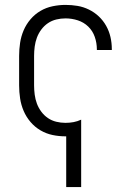

<svg xmlns="http://www.w3.org/2000/svg" viewBox="-20 -548 540 783"><path d="M250 215V8H247Q220 8 194 2.5Q168 -3 145 -16.5Q122 -30 104.5 -50.5Q87 -71 76.5 -95.5Q66 -120 62 -146.5Q58 -173 58 -200V-320Q58 -347 62 -373.5Q66 -400 76.5 -424.5Q87 -449 104.5 -469.5Q122 -490 145 -503.5Q168 -517 194.5 -522.5Q221 -528 247 -528Q272 -528 296 -524Q320 -520 342.5 -509Q365 -498 383 -481Q401 -464 413 -442.5Q425 -421 430.5 -397Q436 -373 436 -348V-344H375V-347Q375 -373 366.5 -397.5Q358 -422 340 -439.5Q322 -457 297.5 -465Q273 -473 247 -473Q228 -473 209.5 -468.5Q191 -464 175.5 -453.5Q160 -443 148.5 -427.5Q137 -412 130.5 -394.5Q124 -377 121.5 -358Q119 -339 119 -320V-200Q119 -181 121.5 -162Q124 -143 130.5 -125.5Q137 -108 148.5 -92.5Q160 -77 175.5 -66.5Q191 -56 209.5 -51.5Q228 -47 247 -47Q264 -47 280 -50Q296 -53 311 -60V215Z"/></svg>

Font: Iosevka Term Curly Light
Style: Regular
Weight: 300
Designer: Belleve Invis
Foundry: Belleve Invis
Version: Version 32.3.0